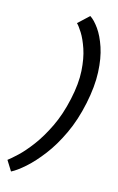

<svg xmlns="http://www.w3.org/2000/svg" viewBox="-167 -802 581 943"><g transform="rotate(15 123.0 -331.0)"><path d="M183.5 -332Q201.5 -414 197.5 -477.5Q193.5 -541 178 -586.5Q162.5 -632 144.5 -660.5Q126.5 -689 115.5 -699L169.8 -749.7Q191.8 -735.7 215.8 -702.1Q239.8 -668.5 257.4 -615.9Q275 -563.3 278.2 -492.4Q281.5 -421.5 262.8 -332Q244.2 -242.5 210.4 -170.7Q176.7 -98.8 136.4 -46.2Q96.2 6.5 57.7 40.6Q19.2 74.7 -8.8 88.7L-40.5 38Q-25.5 27 4.5 -1Q34.5 -29 69 -75Q103.5 -121 134.5 -185Q165.5 -249 183.5 -332Z"/></g></svg>

Font: Epunda Slab Light
Style: Italic
Weight: 300
Italic angle: -12°
Designer: Simon Atzbach
Foundry: typofactur
Version: Version 1.102